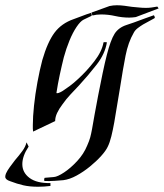

<svg xmlns="http://www.w3.org/2000/svg" viewBox="-121 -491 624 731"><path d="M371 -424Q344 -424 317.5 -430Q291 -436 264 -436Q246 -436 231 -432L227 -443L296 -468Q310 -471 324 -471Q338 -471 353 -469Q368 -467 381 -465Q394 -464 407.5 -462.5Q421 -461 435 -461Q446 -461 456.5 -462.5Q467 -464 478 -466L483 -459L396 -426Q389 -425 383 -424.5Q377 -424 371 -424ZM5 10Q4 5 4 -1.5Q4 -8 4 -15Q4 -46 8.5 -89Q13 -132 21.5 -178Q30 -224 40 -262Q60 -331 86.5 -366.5Q113 -402 159 -418Q168 -421 188.5 -429Q209 -437 225 -442Q225 -442 227.5 -437Q230 -432 226 -430L197 -416Q185 -410 170.5 -388.5Q156 -367 143.5 -336.5Q131 -306 122 -273Q114 -241 106.5 -206Q99 -171 94 -138Q94 -136 96 -136Q101 -136 109 -140Q117 -144 118 -145Q129 -152 144.5 -163.5Q160 -175 176 -190Q209 -220 238 -257.5Q267 -295 273 -329Q273 -331 279.5 -330.5Q286 -330 286 -330Q279 -286 247 -245Q215 -204 180 -166Q164 -149 147.5 -131.5Q131 -114 117 -94Q104 -77 96.5 -61Q89 -45 89 -30ZM48 198Q46 191 49 186L84 183Q98 182 123 165.5Q148 149 173 122Q198 95 211 63Q219 45 222.5 32Q226 19 229.5 0Q233 -19 239 -54Q245 -88 253 -129Q261 -170 269.5 -211Q278 -252 286 -283Q300 -338 315 -362Q330 -386 361 -396Q368 -398 389 -405.5Q410 -413 432.5 -421.5Q455 -430 465 -433Q465 -433 467.5 -428Q470 -423 466 -421L424 -398Q414 -392 403.5 -384Q393 -376 388 -366Q367 -330 357 -279Q347 -228 336 -157Q330 -122 324.5 -88Q319 -54 314 -25Q309 3 303 27.5Q297 52 289 68Q282 83 264 103Q246 123 221.5 143Q197 163 170.5 177.5Q144 192 120 195Q110 196 87.5 197.5Q65 199 48 198ZM24 220Q-8 220 -32 214.5Q-56 209 -82 199Q-101 193 -101 182Q-101 176 -98 169Q-93 158 -83.5 145Q-74 132 -64 119Q-56 110 -49 101Q-42 92 -36 84Q-24 68 -20 51L-12 67Q-36 103 -36 134Q-36 166 -8.5 186.5Q19 207 71 206V217Q46 220 24 220Z"/></svg>

Font: Kings
Style: Regular
Weight: 400
Designer: Robert E. Leuschke
Foundry: Robert E. Leuschke
Version: Version 1.010; ttfautohint (v1.8.3)